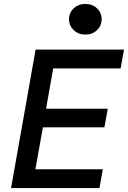

<svg xmlns="http://www.w3.org/2000/svg" viewBox="-20 -951 647 971"><path d="M36 0 160 -700H607L590 -605H249L213 -401H525L508 -307H197L159 -95H500L483 0ZM412 -776Q377 -776 353 -798.5Q329 -821 329 -854Q329 -887 353 -909Q377 -931 412 -931Q447 -931 470.5 -909Q494 -887 494 -854Q494 -821 470.5 -798.5Q447 -776 412 -776Z"/></svg>

Font: DM Mono Medium
Style: Italic
Weight: 500
Italic angle: -10°
Designer: Colophon Foundry
Foundry: Colophon Foundry
Version: Version 1.000; ttfautohint (v1.8.2.53-6de2)